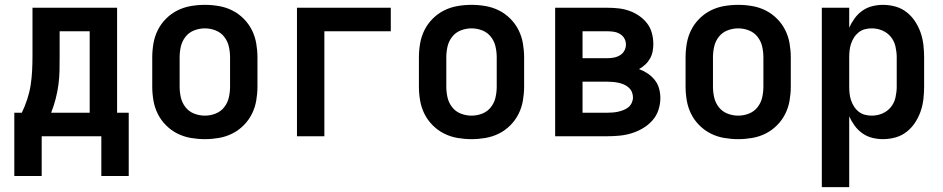

<svg xmlns="http://www.w3.org/2000/svg" viewBox="-20 -562 3890 792"><path d="M39 164V-97H70Q83 -124 92.5 -153Q102 -182 106.5 -211.5Q111 -241 112.5 -271Q114 -301 114 -331V-530H463V-97H511V164H398V0H152V164ZM350 -97V-433H226V-331Q226 -301 225.5 -271.5Q225 -242 221 -212.5Q217 -183 209.5 -154Q202 -125 191 -97Z M825 12Q796 12 767 7Q738 2 712 -11Q686 -24 665 -45Q644 -66 631 -92Q618 -118 613 -147Q608 -176 608 -205V-325Q608 -354 613 -383Q618 -412 631 -438Q644 -464 665 -485Q686 -506 712 -519Q738 -532 767 -537Q796 -542 825 -542Q854 -542 883 -537Q912 -532 938 -519Q964 -506 985 -485Q1006 -464 1019 -438Q1032 -412 1037 -383Q1042 -354 1042 -325V-205Q1042 -176 1037 -147Q1032 -118 1019 -92Q1006 -66 985 -45Q964 -24 938 -11Q912 2 883 7Q854 12 825 12ZM825 -85Q848 -85 869.5 -93.5Q891 -102 905 -120Q919 -138 924 -160Q929 -182 929 -205V-325Q929 -348 924 -370Q919 -392 905 -410Q891 -428 869.5 -436.5Q848 -445 825 -445Q802 -445 780.5 -436.5Q759 -428 745 -410Q731 -392 726 -370Q721 -348 721 -325V-205Q721 -182 726 -160Q731 -138 745 -120Q759 -102 780.5 -93.5Q802 -85 825 -85Z M1205 0V-530H1592V-433H1318V0Z M1925 12Q1896 12 1867 7Q1838 2 1812 -11Q1786 -24 1765 -45Q1744 -66 1731 -92Q1718 -118 1713 -147Q1708 -176 1708 -205V-325Q1708 -354 1713 -383Q1718 -412 1731 -438Q1744 -464 1765 -485Q1786 -506 1812 -519Q1838 -532 1867 -537Q1896 -542 1925 -542Q1954 -542 1983 -537Q2012 -532 2038 -519Q2064 -506 2085 -485Q2106 -464 2119 -438Q2132 -412 2137 -383Q2142 -354 2142 -325V-205Q2142 -176 2137 -147Q2132 -118 2119 -92Q2106 -66 2085 -45Q2064 -24 2038 -11Q2012 2 1983 7Q1954 12 1925 12ZM1925 -85Q1948 -85 1969.5 -93.5Q1991 -102 2005 -120Q2019 -138 2024 -160Q2029 -182 2029 -205V-325Q2029 -348 2024 -370Q2019 -392 2005 -410Q1991 -428 1969.5 -436.5Q1948 -445 1925 -445Q1902 -445 1880.5 -436.5Q1859 -428 1845 -410Q1831 -392 1826 -370Q1821 -348 1821 -325V-205Q1821 -182 1826 -160Q1831 -138 1845 -120Q1859 -102 1880.5 -93.5Q1902 -85 1925 -85Z M2270 0V-530H2486Q2509 -530 2531.5 -527.5Q2554 -525 2575.5 -517.5Q2597 -510 2616 -497Q2635 -484 2649 -466Q2663 -448 2669 -425.5Q2675 -403 2675 -380Q2675 -365 2672 -349.5Q2669 -334 2661 -320Q2653 -306 2641.5 -295.5Q2630 -285 2616 -277Q2635 -270 2651.5 -259Q2668 -248 2680.5 -232.5Q2693 -217 2698.5 -197.5Q2704 -178 2704 -158Q2704 -133 2696 -108.5Q2688 -84 2671 -65Q2654 -46 2632 -33Q2610 -20 2586 -12.5Q2562 -5 2536.5 -2.5Q2511 0 2486 0ZM2383 -322H2486Q2499 -322 2512.5 -324.5Q2526 -327 2537.5 -334Q2549 -341 2555.5 -353Q2562 -365 2562 -378Q2562 -392 2555.5 -403.5Q2549 -415 2537 -422Q2525 -429 2512 -431Q2499 -433 2486 -433H2383ZM2383 -97H2486Q2497 -97 2508.5 -98Q2520 -99 2531 -101.5Q2542 -104 2553 -108.5Q2564 -113 2572.5 -120Q2581 -127 2586 -138Q2591 -149 2591 -160Q2591 -172 2586.5 -182.5Q2582 -193 2573 -201Q2564 -209 2553.5 -213.5Q2543 -218 2531.5 -220.5Q2520 -223 2508.5 -224Q2497 -225 2486 -225H2383Z M3025 12Q2996 12 2967 7Q2938 2 2912 -11Q2886 -24 2865 -45Q2844 -66 2831 -92Q2818 -118 2813 -147Q2808 -176 2808 -205V-325Q2808 -354 2813 -383Q2818 -412 2831 -438Q2844 -464 2865 -485Q2886 -506 2912 -519Q2938 -532 2967 -537Q2996 -542 3025 -542Q3054 -542 3083 -537Q3112 -532 3138 -519Q3164 -506 3185 -485Q3206 -464 3219 -438Q3232 -412 3237 -383Q3242 -354 3242 -325V-205Q3242 -176 3237 -147Q3232 -118 3219 -92Q3206 -66 3185 -45Q3164 -24 3138 -11Q3112 2 3083 7Q3054 12 3025 12ZM3025 -85Q3048 -85 3069.5 -93.5Q3091 -102 3105 -120Q3119 -138 3124 -160Q3129 -182 3129 -205V-325Q3129 -348 3124 -370Q3119 -392 3105 -410Q3091 -428 3069.5 -436.5Q3048 -445 3025 -445Q3002 -445 2980.5 -436.5Q2959 -428 2945 -410Q2931 -392 2926 -370Q2921 -348 2921 -325V-205Q2921 -182 2926 -160Q2931 -138 2945 -120Q2959 -102 2980.5 -93.5Q3002 -85 3025 -85Z M3370 210V-530H3483V-448Q3492 -468 3505.5 -486.5Q3519 -505 3537.5 -518Q3556 -531 3578 -536.5Q3600 -542 3622 -542Q3648 -542 3673.5 -535Q3699 -528 3719.5 -512Q3740 -496 3754.5 -474Q3769 -452 3777.5 -427.5Q3786 -403 3789 -377Q3792 -351 3792 -325V-205Q3792 -179 3789 -153Q3786 -127 3777.5 -102.5Q3769 -78 3754.5 -56Q3740 -34 3719.5 -18Q3699 -2 3673.5 5Q3648 12 3622 12Q3600 12 3578 6.5Q3556 1 3537.5 -12Q3519 -25 3505.5 -43.5Q3492 -62 3483 -82V210ZM3576 -85Q3599 -85 3620 -94Q3641 -103 3655 -120.5Q3669 -138 3674 -160.5Q3679 -183 3679 -205V-325Q3679 -347 3674 -369.5Q3669 -392 3655 -409.5Q3641 -427 3620 -436Q3599 -445 3576 -445Q3562 -445 3548 -441.5Q3534 -438 3522.5 -429Q3511 -420 3503 -407.5Q3495 -395 3490.5 -381.5Q3486 -368 3484.5 -353.5Q3483 -339 3483 -325V-205Q3483 -191 3484.5 -176.5Q3486 -162 3490.5 -148.5Q3495 -135 3503 -122.5Q3511 -110 3522.5 -101Q3534 -92 3548 -88.5Q3562 -85 3576 -85Z"/></svg>

Font: Lode
Style: Bold
Weight: 700
Monospace: yes
Designer: Belleve Invis
Foundry: Belleve Invis
Version: Version 29.2.0; ttfautohint (v1.8.3)